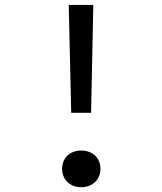

<svg xmlns="http://www.w3.org/2000/svg" viewBox="-20 -750 660 782"><path d="M351 -290.5 360 -730H260L270 -290.5ZM311 12.5C354 12.5 389 -15.5 389 -62.5C389 -109.5 354 -137 311 -137C268 -137 233 -109.5 233 -62.5C233 -15.5 268 12.5 311 12.5Z"/></svg>

Font: Monaspace Argon
Style: Regular
Weight: 400
Designer: Riley Cran & the Lettermatic Team
Foundry: Lettermatic
Version: Version 1.200 (Monaspace Argon)